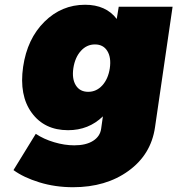

<svg xmlns="http://www.w3.org/2000/svg" viewBox="-20 -575 738 799"><path d="M36.1 132.8 128.9 -18.1Q161.6 3.9 205.1 16.8Q248.5 29.8 289.1 29.8Q337.9 29.8 367.2 11.2Q396.5 -7.3 400.9 -39.1L408.2 -90.8Q349.1 -33.2 263.2 -33.2Q165 -33.2 112.1 -105.5Q59.1 -177.7 76.2 -296.9Q93.3 -413.6 164.8 -484.4Q236.3 -555.2 334 -555.2Q420.9 -555.2 465.8 -496.1L474.1 -546.9H698.2L625 -44.9Q608.4 68.4 514.6 136.2Q420.9 204.1 284.2 204.1Q209.5 204.1 143.8 183.8Q78.1 163.6 36.1 132.8ZM285.2 -291Q278.8 -246.6 295.7 -219.7Q312.5 -192.9 347.2 -192.9Q381.3 -192.9 405.8 -219.7Q430.2 -246.6 437 -291Q443.4 -335.9 426.5 -363Q409.7 -390.1 375 -390.1Q340.8 -390.1 316.4 -363Q292 -335.9 285.2 -291Z"/></svg>

Font: Trueno Black
Style: Italic
Weight: 900
Designer: Julieta Ulanovsky
Foundry: Julieta Ulanovsky
Version: Version 3.001b | FøM Fix